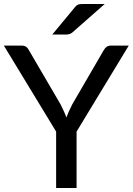

<svg xmlns="http://www.w3.org/2000/svg" viewBox="-20 -947 669 967"><path d="M365.7 0H262.7V-284.2L-0.5 -717.3H90.3Q114.7 -717.3 126 -693.4L284.7 -421.9Q304.2 -383.3 314.9 -355.5Q323.7 -382.3 344.2 -421.9L502 -693.4Q515.1 -717.3 537.1 -717.3H628.4L365.7 -284.2ZM311 -772.9H243.2L356.9 -910.2Q369.1 -926.3 385.7 -926.3Q392.1 -926.8 400.4 -926.8H507.3L344.7 -783.7Q332.5 -772.9 311 -772.9Z"/></svg>

Font: Lato-Medium
Style: Regular
Weight: 500
Designer: Lukasz Dziedzic
Foundry: tyPoland Lukasz Dziedzic
Version: Version 2.006; 2014-01-15